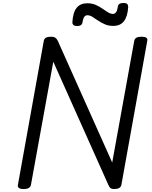

<svg xmlns="http://www.w3.org/2000/svg" viewBox="-20 -1263 1026 1297"><path d="M140 14Q96 14 101 -14L276 -988Q279 -1002 291 -1008.5Q303 -1015 325 -1015Q343 -1015 353 -1008.5Q363 -1002 370 -988L738 -165L887 -988Q890 -1002 902 -1008.5Q914 -1015 936 -1015Q981 -1015 975 -988L800 -14Q797 0 785 7Q773 14 752 14Q736 14 728 9Q720 4 712 -14L340 -846L189 -14Q186 0 174 7Q162 14 140 14ZM501 -1087Q468 -1087 469 -1114Q473 -1180 498 -1210.5Q523 -1241 570 -1241Q601 -1241 625.5 -1230.5Q650 -1220 670.5 -1205.5Q691 -1191 709 -1180Q727 -1169 744 -1169Q756 -1169 764.5 -1181.5Q773 -1194 776 -1218Q779 -1243 814 -1243Q832 -1243 839 -1236Q846 -1229 846 -1216Q842 -1152 817.5 -1120Q793 -1088 744 -1088Q713 -1088 688 -1099Q663 -1110 642.5 -1124Q622 -1138 604.5 -1149Q587 -1160 570 -1160Q557 -1160 549 -1148.5Q541 -1137 537 -1112Q536 -1100 526.5 -1093.5Q517 -1087 501 -1087Z"/></svg>

Font: Playwrite ZA
Style: Regular
Weight: 400
Designer: Veronika Burian, José Scaglione
Foundry: TypeTogether
Version: Version 1.002